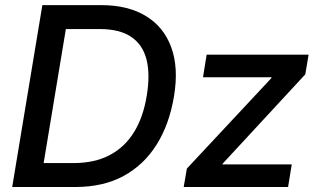

<svg xmlns="http://www.w3.org/2000/svg" viewBox="-20 -748 1269 768"><path d="M281.7 0H85L100.6 -95.7H273.9Q357.9 -95.7 418.5 -127.4Q479 -159.2 516.1 -219.5Q553.2 -279.8 566.9 -364.7Q581.1 -449.7 566.2 -509.3Q551.3 -568.8 505.1 -600.3Q459 -631.8 378.9 -631.8H186L202.1 -727.5H384.8Q492.2 -727.5 563.7 -683.8Q635.3 -640.1 665 -558.8Q694.8 -477.5 676.3 -364.7Q657.7 -251 606.4 -169.4Q555.2 -87.9 473.9 -43.9Q392.6 0 281.7 0ZM259.3 -727.5 138.7 0H28.8L149.4 -727.5ZM714.8 0 727.5 -73.7 1065.4 -435.5 1066.4 -439H792L806.6 -529.3H1214.4L1201.2 -450.7L870.6 -93.3L869.6 -90.3H1147L1132.3 0Z"/></svg>

Font: Inter 24pt Medium
Style: Italic
Weight: 500
Italic angle: -9.3988°
Designer: Rasmus Andersson
Foundry: rsms
Version: Version 4.001;git-66647c0bb